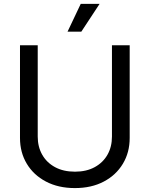

<svg xmlns="http://www.w3.org/2000/svg" viewBox="-20 -962 775 994"><path d="M367.7 11.7Q282.2 11.7 218 -22Q153.8 -55.7 118.7 -114.3Q83.5 -172.9 83.5 -247.6V-727.5H175.3V-254.9Q175.3 -202.1 198.5 -161.1Q221.7 -120.1 264.9 -96.7Q308.1 -73.2 368.2 -73.2Q427.7 -73.2 470.7 -96.9Q513.7 -120.6 536.6 -161.4Q559.6 -202.1 559.6 -254.9V-727.5H651.4V-247.6Q651.4 -172.9 616.2 -114.3Q581.1 -55.7 517.3 -22Q453.6 11.7 367.7 11.7ZM329.6 -797.9 397.9 -941.9H495.6L400.9 -797.9Z"/></svg>

Font: Inter 18pt
Style: Regular
Weight: 400
Designer: Rasmus Andersson
Foundry: rsms
Version: Version 4.001;git-66647c0bb